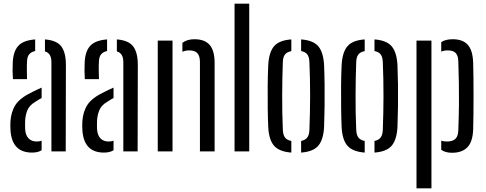

<svg xmlns="http://www.w3.org/2000/svg" viewBox="-20 -820 2630 1040"><path d="M50 -391.5Q48.5 -412.5 48.2 -435.2Q48 -458 49 -478.5Q51 -539.5 78 -570.5Q105 -601.5 170.5 -606.5V-543.5Q150.5 -539.5 139 -526.8Q127.5 -514 126.5 -489Q125 -467 125.5 -436.5Q126 -406 126.5 -391.5ZM258.5 0V-483.5Q258.5 -532 223.5 -541.5V-606.5Q287.5 -601.5 312.2 -568.2Q337 -535 337 -468L336 0ZM37 -111.5Q36 -124 36 -136.2Q36 -148.5 36.5 -161.5Q40 -215.5 64.5 -252.8Q89 -290 154.5 -321.5Q166 -327.5 179 -333.5Q192 -339.5 205.5 -345.5V-289Q197.5 -285 188.8 -279.8Q180 -274.5 170.5 -268Q138 -249 127.2 -220.2Q116.5 -191.5 116 -160.5Q115.5 -147 115.8 -136.8Q116 -126.5 116.5 -116.5Q119 -87 135 -70.2Q151 -53.5 179 -53.5Q194 -53.5 205.5 -58V-6Q185 6.5 153.5 6.5Q46 6.5 37 -111.5Z M439.5 -391.5Q438 -412.5 437.8 -435.2Q437.5 -458 438.5 -478.5Q440.5 -539.5 467.5 -570.5Q494.5 -601.5 560 -606.5V-543.5Q540 -539.5 528.5 -526.8Q517 -514 516 -489Q514.5 -467 515 -436.5Q515.5 -406 516 -391.5ZM648 0V-483.5Q648 -532 613 -541.5V-606.5Q677 -601.5 701.8 -568.2Q726.5 -535 726.5 -468L725.5 0ZM426.5 -111.5Q425.5 -124 425.5 -136.2Q425.5 -148.5 426 -161.5Q429.5 -215.5 454 -252.8Q478.5 -290 544 -321.5Q555.5 -327.5 568.5 -333.5Q581.5 -339.5 595 -345.5V-289Q587 -285 578.2 -279.8Q569.5 -274.5 560 -268Q527.5 -249 516.8 -220.2Q506 -191.5 505.5 -160.5Q505 -147 505.2 -136.8Q505.5 -126.5 506 -116.5Q508.5 -87 524.5 -70.2Q540.5 -53.5 568.5 -53.5Q583.5 -53.5 595 -58V-6Q574.5 6.5 543 6.5Q435.5 6.5 426.5 -111.5Z M1063 0V-487Q1062 -519 1048.2 -533Q1034.5 -547 1004 -547Q985 -547 968 -539.5V-588Q993.5 -607.5 1033 -607.5Q1088.5 -607.5 1115.2 -577.2Q1142 -547 1142.5 -481V0ZM834.5 0V-600H914.5V0Z M1250.5 0V-800H1330V0Z M1433 -133Q1431 -174 1430.2 -233.2Q1429.5 -292.5 1430 -354.5Q1430.5 -416.5 1433 -466.5Q1436.5 -536.5 1464.2 -569.2Q1492 -602 1558 -606.5V-543Q1533.5 -538.5 1523 -524Q1512.5 -509.5 1512 -482.5Q1509 -402.5 1508.5 -306.5Q1508 -210.5 1512 -118Q1513 -90 1523.5 -75.5Q1534 -61 1558 -56.5V6.5Q1492 1.5 1464 -31.2Q1436 -64 1433 -133ZM1611 6.5V-56.5Q1635 -61.5 1645 -76Q1655 -90.5 1656 -116.5Q1659.5 -207 1659.8 -298.2Q1660 -389.5 1656 -484Q1655 -511 1644.8 -525Q1634.5 -539 1611 -543.5V-606.5Q1677.5 -601.5 1704.8 -568.5Q1732 -535.5 1735.5 -466.5Q1737.5 -421 1738.2 -362.5Q1739 -304 1738.2 -244Q1737.5 -184 1735.5 -133Q1732 -64 1704.5 -31.2Q1677 1.5 1611 6.5Z M1830.5 -133Q1828.5 -174 1827.8 -233.2Q1827 -292.5 1827.5 -354.5Q1828 -416.5 1830.5 -466.5Q1834 -536.5 1861.8 -569.2Q1889.5 -602 1955.5 -606.5V-543Q1931 -538.5 1920.5 -524Q1910 -509.5 1909.5 -482.5Q1906.5 -402.5 1906 -306.5Q1905.5 -210.5 1909.5 -118Q1910.5 -90 1921 -75.5Q1931.5 -61 1955.5 -56.5V6.5Q1889.5 1.5 1861.5 -31.2Q1833.5 -64 1830.5 -133ZM2008.5 6.5V-56.5Q2032.5 -61.5 2042.5 -76Q2052.5 -90.5 2053.5 -116.5Q2057 -207 2057.2 -298.2Q2057.5 -389.5 2053.5 -484Q2052.5 -511 2042.2 -525Q2032 -539 2008.5 -543.5V-606.5Q2075 -601.5 2102.2 -568.5Q2129.5 -535.5 2133 -466.5Q2135 -421 2135.8 -362.5Q2136.5 -304 2135.8 -244Q2135 -184 2133 -133Q2129.5 -64 2102 -31.2Q2074.5 1.5 2008.5 6.5Z M2370 -58.5Q2381.5 -53.5 2401.5 -53.5Q2431 -53.5 2446.2 -67.5Q2461.5 -81.5 2462.5 -113.5Q2465.5 -196 2466 -256.5Q2466.5 -317 2465.5 -371Q2464.5 -425 2462.5 -488.5Q2461.5 -519 2448.2 -533Q2435 -547 2405 -547Q2385.5 -547 2370 -540.5V-592Q2393.5 -607.5 2432 -607.5Q2486 -607.5 2513.2 -578Q2540.5 -548.5 2543 -481Q2544 -450.5 2544.5 -402.2Q2545 -354 2545 -300.5Q2545 -247 2544.5 -198.8Q2544 -150.5 2543 -119Q2540.5 -51.5 2511.5 -22Q2482.5 7.5 2428.5 7.5Q2392.5 7.5 2370 -8.5ZM2236 200V-600H2317V200Z"/></svg>

Font: Big Shoulders Stencil Text
Style: Regular
Weight: 400
Designer: Patric King
Foundry: XO Type Co
Version: Version 1.000